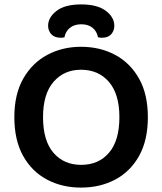

<svg xmlns="http://www.w3.org/2000/svg" viewBox="-20 -835 736 870"><path d="M348 -725Q317 -725 297 -709Q277 -693 272 -666Q268 -665 264 -664.5Q260 -664 255 -664Q227 -664 212.5 -680Q198 -696 198 -718Q198 -756 236 -785.5Q274 -815 348 -815Q421 -815 459.5 -786Q498 -757 498 -718Q498 -696 484 -680Q470 -664 442 -664Q437 -664 433 -664.5Q429 -665 424 -666Q419 -693 399.5 -709Q380 -725 348 -725ZM650 -304Q650 -200 610.5 -129Q571 -58 502.5 -21.5Q434 15 347 15Q261 15 192.5 -21.5Q124 -58 84.5 -129Q45 -200 45 -304Q45 -408 85.5 -479Q126 -550 194.5 -586.5Q263 -623 347 -623Q433 -623 501.5 -586.5Q570 -550 610 -479Q650 -408 650 -304ZM521 -304Q521 -409 473.5 -464Q426 -519 347 -519Q270 -519 222.5 -464Q175 -409 175 -304Q175 -198 222 -143Q269 -88 348 -88Q427 -88 474 -143Q521 -198 521 -304Z"/></svg>

Font: Baloo Bhaijaan 2 SemiBold
Style: Regular
Weight: 600
Designer: Sanskriti Dholi, Noopur Datye and Ek Type
Foundry: Ek Type
Version: Version 1.700